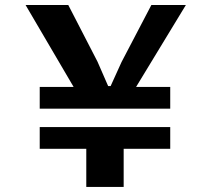

<svg xmlns="http://www.w3.org/2000/svg" viewBox="-20 -735 832 755"><path d="M515.1 -393.1H649.4V-307.6H136.2V-393.1H269.5L80.6 -715.3H248.5L363.3 -492.7L405.3 -396.5H415L458 -491.2L575.2 -715.3H710.9ZM466.3 -149.9V0H319.3V-149.9H136.2V-235.4H649.4V-149.9Z"/></svg>

Font: Proza Libre
Style: SemiBold
Weight: 600
Designer: Jasper de Waard
Foundry: Jasper de Waard
Version: Version 1.000; ttfautohint (v1.4.1.8-43bc) -l 8 -r 50 -G 200